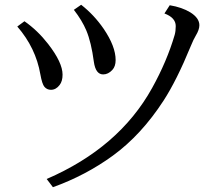

<svg xmlns="http://www.w3.org/2000/svg" viewBox="-20 -762 930 797"><path d="M81.5 -673.8Q136.2 -635.7 179.7 -579.6Q239.7 -502.4 239.7 -452.1Q239.7 -424.8 227.5 -409.2Q212.4 -389.2 191.4 -389.2Q175.3 -389.2 164.6 -401.4Q154.8 -412.6 147.5 -453.6Q128.4 -563.5 51.8 -651.9ZM316.9 -742.2Q370.6 -700.2 410.2 -642.6Q460 -569.3 460 -512.7Q460 -486.3 446.3 -471.7Q429.2 -453.1 408.2 -453.1Q377 -453.1 369.6 -505.4Q358.9 -586.4 338.4 -635.3Q320.8 -677.2 286.6 -721.2ZM173.8 -19Q474.1 -148.9 611.3 -396.5Q672.9 -507.3 705.1 -617.2Q709.5 -632.8 709.5 -653.8Q709.5 -688.5 662.6 -706.1L684.6 -740.2Q735.4 -731.9 770.5 -710.4Q807.6 -687 807.6 -657.2Q807.6 -638.7 792.5 -613.8Q783.7 -599.6 771.5 -569.8Q713.9 -429.2 659.2 -344.7Q566.4 -201.7 448.2 -115.7Q335.4 -33.7 199.7 15.1Z"/></svg>

Font: BIZ UDPMincho
Style: Regular
Weight: 400
Designer: TypeBank Co., Ltd.
Foundry: Morisawa Inc.
Version: Version 1.06